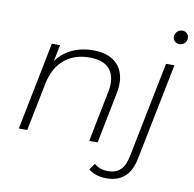

<svg xmlns="http://www.w3.org/2000/svg" viewBox="-97 -828 1132 1123"><g transform="rotate(10 469.5 -266.0)"><path d="M402 -526Q473 -526 517.5 -498.5Q562 -471 578.5 -420.5Q595 -370 581 -302L521 0H471L531 -302Q548 -385 512.5 -433Q477 -481 389 -481Q300 -481 240 -431.5Q180 -382 160 -284L103 0H53L157 -522H206L186 -423Q218 -468 262 -492Q324 -526 402 -526ZM607 198Q575 198 547.5 189Q520 180 501 164L527 126Q559 155 609 155Q655 155 682.5 129.5Q710 104 721 48L835 -522H885L770 52Q742 198 607 198ZM891 -649Q874 -649 863.5 -660Q853 -671 853 -686Q853 -704 865.5 -717Q878 -730 897 -730Q913 -730 924 -719Q935 -708 935 -693Q935 -674 922.5 -661.5Q910 -649 891 -649Z"/></g></svg>

Font: Montserrat Thin Light
Style: Italic
Weight: 300
Italic angle: -11.3°
Version: Version 9.000